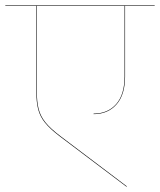

<svg xmlns="http://www.w3.org/2000/svg" viewBox="-30 -700 600 720"><path d="M437 -413V-678H108V-360Q108 -318 115 -291Q122 -264 140.5 -241Q159 -218 196 -190L446 -1L444 0L195 -188Q158 -216 139 -239.5Q120 -263 113 -290.5Q106 -318 106 -360V-678H-10V-680H550V-678H439V-413Q439 -345 407 -308.5Q375 -272 321 -272V-274Q374 -274 405.5 -309.5Q437 -345 437 -413Z"/></svg>

Font: FiraGO Two
Style: Regular
Weight: 100
Designer: bBox Type
Foundry: bBox Type GmbH
Version: Version 1.001